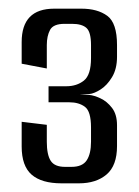

<svg xmlns="http://www.w3.org/2000/svg" viewBox="-20 -651 321 443"><path d="M122 -228Q76 -228 53 -248Q30 -268 30 -313V-370L88 -363V-324Q88 -294 97 -280Q106 -266 130 -266H145Q170 -266 180 -281Q190 -296 190 -324V-357Q190 -394 176 -404.5Q162 -415 140 -415H92V-452H133Q157 -452 173.5 -465Q190 -478 190 -517V-547Q190 -577 179.5 -586.5Q169 -596 146 -596H129Q103 -596 95.5 -582Q88 -568 88 -547V-493L30 -504V-554Q30 -631 105 -631H168Q205 -631 227.5 -614.5Q250 -598 250 -547V-520Q250 -492 238.5 -473Q227 -454 212 -444.5Q197 -435 186 -434L164 -433L186 -432Q197 -431 212 -424Q227 -417 238.5 -402Q250 -387 250 -362V-314Q250 -269 226 -248.5Q202 -228 162 -228Z"/></svg>

Font: Smooch Sans Medium
Style: Regular
Weight: 500
Designer: Robert E. Leuschke
Foundry: Robert E. Leuschke
Version: Version 1.010; ttfautohint (v1.8.3)